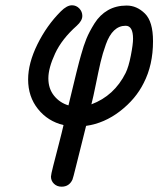

<svg xmlns="http://www.w3.org/2000/svg" viewBox="-20 -473 596 723"><path d="M85.9 -173.8Q85.9 -234.9 120.8 -305.9Q155.8 -377 209 -430.2Q231.9 -453.1 251 -453.1Q267.1 -453.1 278.6 -441.2Q290 -429.2 290 -413.1Q290 -395 269 -376Q212.9 -326.2 187.5 -271.5Q162.1 -216.8 162.1 -178Q162.1 -139.2 183.6 -112.5Q205.1 -85.9 237.8 -76.2Q273.9 -228 285.2 -266.1Q294.9 -301.3 305.4 -327.1Q315.9 -353 335.9 -385Q356 -417 386.5 -434.6Q417 -452.1 457 -452.1Q495.1 -452.1 525.6 -422.1Q556.2 -392.1 556.2 -317.9Q556.2 -228 521 -160.2Q491.2 -100.1 432.1 -54.4Q373 -8.8 304.2 1Q304.2 2 292 50Q279.8 98.1 267.3 148.7Q254.9 199.2 252.9 203.1Q240.7 230 211.9 230Q194.8 230 183.3 219Q171.9 208 171.9 191.9Q171.9 185.1 180.4 151.6Q189 118.2 201.4 70.1Q213.9 22 219.2 -2Q160.2 -16.1 123 -62.5Q85.9 -108.9 85.9 -173.8ZM324.2 -80.1Q410.2 -112.3 453.1 -198.2Q464.4 -221.2 472.7 -263.7Q481 -306.2 481 -327.1Q481 -376 453.1 -376Q428.2 -376 409.7 -358.4Q391.1 -340.8 378.7 -305.9Q366.2 -271 358.6 -238.5Q351.1 -206.1 341.1 -156.5Q331.1 -106.9 324.2 -80.1Z"/></svg>

Font: CMU Typewriter Text
Style: BoldItalic
Weight: 700
Italic angle: -14.04°
Version: Version 0.7.0